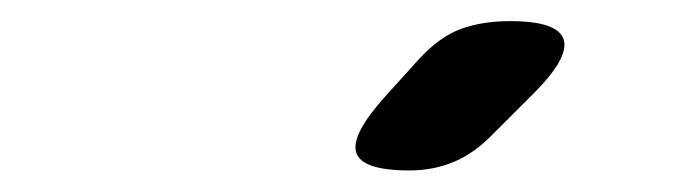

<svg xmlns="http://www.w3.org/2000/svg" viewBox="-20 -943 640 180"><path d="M364 -783.2Q319 -783.2 313.9 -800.1Q308.9 -817 341.7 -853.2L372.6 -887.4Q392.3 -908.8 412.4 -916Q432.6 -923.2 458 -923.2Q503.3 -923.2 508.5 -905.8Q513.7 -888.4 478.9 -854L441.8 -817Q424.9 -799.4 405.6 -791.3Q386.3 -783.2 364 -783.2Z"/></svg>

Font: Maple Mono
Style: Italic
Weight: 400
Italic angle: -10°
Monospace: yes
Designer: subframe7536
Version: Version 7.300